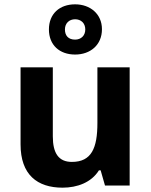

<svg xmlns="http://www.w3.org/2000/svg" viewBox="-20 -857 697 887"><path d="M327 -605C397 -605 451 -649 451 -722C451 -793 396 -837 327 -837C255 -837 206 -793 206 -721C206 -649 255 -605 327 -605ZM327 -674C296 -674 280 -692 280 -721C280 -750 300 -768 327 -768C354 -768 374 -750 374 -721C374 -692 354 -674 327 -674ZM579 -546H430V-289C430 -173 403 -109 312 -109C251 -109 224 -149 224 -227V-546H75V-190C75 -50 152 10 269 10C337 10 402 -14 437 -70H445L465 0H579Z"/></svg>

Font: Noto Traditional Nushu
Style: Bold
Weight: 700
Designer: LIU Zhao
Foundry: LiuZhao Studio
Version: Version 2.003